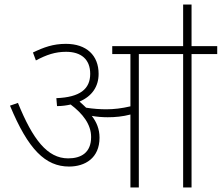

<svg xmlns="http://www.w3.org/2000/svg" viewBox="-20 -825 976 845"><path d="M418 -219C418 -257 405 -288 384 -315C405 -311 431 -309 454 -309C487 -309 520 -312 554 -321V0H591V-587H786V0H823V-587H936V-622H823V-805H786V-622H474V-587H554V-357C516 -348 481 -344 448 -344C421 -344 390 -346 359 -351C350 -360 340 -369 330 -378C386 -402 414 -445 414 -500C414 -581 361 -632 270 -632C214 -632 173 -617 125 -594L138 -559C185 -584 223 -597 271 -597C337 -597 377 -564 377 -500C377 -433 332 -397 228 -393L231 -358C253 -358 273 -361 291 -365C344 -325 381 -278 381 -222C381 -153 337 -128 280 -128C188 -128 124 -212 59 -372L24 -360C104 -167 180 -92 284 -92C354 -92 418 -129 418 -219Z"/></svg>

Font: Noto Sans ExtraLight
Style: Italic
Weight: 200
Italic angle: -12°
Designer: Monotype Design Team
Foundry: Monotype Imaging Inc.
Version: Version 2.013